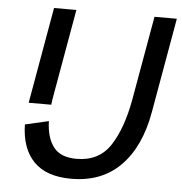

<svg xmlns="http://www.w3.org/2000/svg" viewBox="-52 -749 771 813"><g transform="rotate(5 334.0 -343.0)"><path d="M65 -198 165 -221Q167 -151 197 -111.5Q227 -72 295 -72Q391 -72 439 -146Q487 -220 509 -343L572 -700H667L596 -297Q570 -149 490 -67.5Q410 14 280 14Q174 14 120.5 -41Q67 -96 65 -198ZM145 -700H240L177 -343Q171 -311 169 -291H73Z"/></g></svg>

Font: Cabin
Style: Italic
Weight: 400
Italic angle: -7°
Designer: Pablo Impallari
Foundry: Pablo Impallari. http://www.impallari.com Igino Marini. http://www.ikern.com
Version: Version 2.200